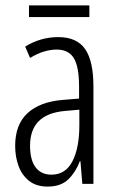

<svg xmlns="http://www.w3.org/2000/svg" viewBox="-20 -679 431 709"><path d="M195 -542Q264 -542 294.5 -497.5Q325 -453 325 -360V0H284L277 -84H275Q260 -44 232.5 -17Q205 10 156 10Q114 10 87.5 -11Q61 -32 48.5 -66Q36 -100 36 -140Q36 -219 81.5 -261Q127 -303 211 -310L272 -315V-358Q272 -433 252.5 -464.5Q233 -496 189 -496Q168 -496 143.5 -489Q119 -482 91 -465L73 -507Q130 -542 195 -542ZM217 -269Q91 -257 91 -141Q91 -88 111.5 -61Q132 -34 170 -34Q222 -34 247.5 -83.5Q273 -133 273 -216V-274ZM310 -659V-616H87V-659Z"/></svg>

Font: Noto Sans Khmer ExtraCondensed Light
Style: Regular
Weight: 300
Width: 2
Designer: Danh Hong and the Monotype Design Team
Foundry: Monotype Imaging Inc.
Version: Version 2.004; ttfautohint (v1.8.4.7-5d5b)